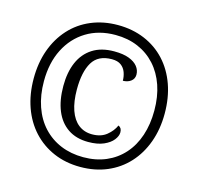

<svg xmlns="http://www.w3.org/2000/svg" viewBox="-106 -838 993 961"><g transform="rotate(15 390.0 -357.5)"><path d="M390 10Q314 10 251.5 -17Q189 -44 144 -93Q99 -142 75 -209.5Q51 -277 51 -358Q51 -439 75 -506Q99 -573 144 -622.5Q189 -672 252 -698.5Q315 -725 390 -725Q466 -725 529 -698.5Q592 -672 637 -623Q682 -574 706 -506.5Q730 -439 730 -357Q730 -276 705.5 -208.5Q681 -141 636 -92Q591 -43 528.5 -16.5Q466 10 390 10ZM396 -121Q334 -121 291 -150Q248 -179 226 -232.5Q204 -286 204 -360Q204 -431 226.5 -483Q249 -535 294 -564Q339 -593 406 -593Q453 -593 483 -581.5Q513 -570 528 -551Q543 -532 543 -509Q543 -487 526 -474.5Q509 -462 485 -462Q485 -484 477.5 -505Q470 -526 452.5 -539Q435 -552 405 -552Q334 -552 304 -502Q274 -452 274 -361Q274 -298 289.5 -253.5Q305 -209 334.5 -186Q364 -163 405 -163Q451 -163 480 -186.5Q509 -210 522 -240Q531 -236 535.5 -228.5Q540 -221 540 -209Q540 -190 524 -169.5Q508 -149 476 -135Q444 -121 396 -121ZM392 -41Q457 -41 509.5 -63.5Q562 -86 599.5 -128Q637 -170 656.5 -228.5Q676 -287 676 -358Q676 -430 656 -488Q636 -546 598.5 -587.5Q561 -629 508.5 -651.5Q456 -674 391 -674Q305 -674 240.5 -634.5Q176 -595 140 -524Q104 -453 104 -358Q104 -286 124.5 -227Q145 -168 183.5 -126.5Q222 -85 275 -63Q328 -41 392 -41Z"/></g></svg>

Font: Noto Serif Thai SemiCondensed
Style: Regular
Weight: 400
Width: 4
Designer: Monotype Design Team
Foundry: Monotype Imaging Inc.
Version: Version 2.002